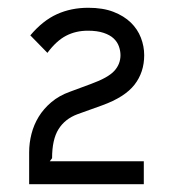

<svg xmlns="http://www.w3.org/2000/svg" viewBox="-20 -835 446 494"><path d="M351 -693Q351 -649 326 -617Q301 -585 243 -564L179 -541Q147 -529 130.5 -502.5Q114 -476 114 -428L108 -420H350V-361H55V-443Q55 -467 61 -490.5Q67 -514 79.5 -534.5Q92 -555 112 -572Q132 -589 160 -599L214 -619Q258 -635 274 -652.5Q290 -670 290 -693Q290 -704 286 -715.5Q282 -727 272.5 -736Q263 -745 246.5 -750.5Q230 -756 206 -756Q175 -756 150 -743Q125 -730 102 -699L58 -744Q90 -782 126.5 -798.5Q163 -815 207 -815Q245 -815 272 -804.5Q299 -794 316.5 -777Q334 -760 342.5 -738Q351 -716 351 -693Z"/></svg>

Font: TypoPRO Sinkin Sans
Style: 300 Light
Weight: 300
Designer: Keith Bates
Foundry: K-Type
Version: Sinkin Sans (version 1.0)  by Keith Bates   •   © 2014   www